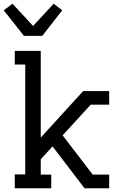

<svg xmlns="http://www.w3.org/2000/svg" viewBox="-22 -1007 642 1027"><path d="M106 -815 -2 -952 45 -987 155 -868 265 -987 311 -952 204 -815ZM57 0V-74H113V-662H57V-735H196V-271L423 -520H562V-447H463L313 -283L474 -73H562V0H430L259 -224L196 -155V-73H252V0Z"/></svg>

Font: Iosevka Plex Etoile
Style: Regular
Weight: 400
Designer: Belleve Invis
Foundry: Belleve Invis
Version: Version 25.1.1; ttfautohint (v1.8.4)